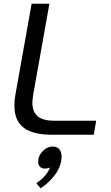

<svg xmlns="http://www.w3.org/2000/svg" viewBox="-20 -720 593 1026"><path d="M57 -154Q57 -186 62 -212L149 -700H244L157 -212Q153 -182 153 -172Q153 -123 181 -99Q209 -75 268 -75H494L481 0H259Q155 0 106 -38Q57 -76 57 -154ZM309 116Q309 164 277.5 209Q246 254 197 286L174 259Q231 220 247 175Q235 181 220 181Q203 181 193.5 171Q184 161 184 144Q184 113 208 88Q232 63 261 63Q284 63 296.5 77Q309 91 309 116Z"/></svg>

Font: KoHo Medium
Style: Italic
Weight: 500
Italic angle: -10°
Designer: Cadson Demak & Katatrad Team
Foundry: Cadson Demak Co.,Ltd.
Version: Version 1.000